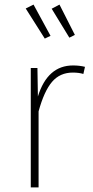

<svg xmlns="http://www.w3.org/2000/svg" viewBox="-20 -816 404 836"><path d="M200 -660 175 -648 92 -779 126 -796ZM306 -664 282 -652 205 -778 239 -796ZM298 -531Q326 -531 350 -525L343 -494Q324 -500 297 -500Q241 -500 206.5 -459.5Q172 -419 148 -331V0H114V-520H143L145 -396Q187 -531 298 -531Z"/></svg>

Font: Fira Sans UltraLight
Style: Regular
Weight: 200
Designer: Carrois Corporate & Edenspiekermann AG
Foundry: Carrois Corporate GbR & Edenspiekermann AG
Version: Version 4.106;PS 004.106;hotconv 1.0.70;makeotf.lib2.5.58329